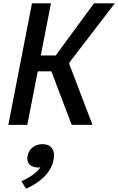

<svg xmlns="http://www.w3.org/2000/svg" viewBox="-20 -750 710 1153"><path d="M144 0 206.5 -321.5H288.5L410.5 0H535.5L395.5 -367L397 -375L669.5 -730H544.5L314.5 -417H225L286 -730H172L30 0ZM209 256C213.5 256 218 255.5 222.5 255C198.5 291.5 155.5 315.5 109 339L136.5 383C210 351.5 285.5 294 301.5 210.5C314.5 145.5 282.5 115.5 235.5 115.5C192 115.5 154 141.5 145.5 185.5C136.5 229.5 164 256 209 256Z"/></svg>

Font: Monaspace Neon Medium
Style: Italic
Weight: 500
Italic angle: -11°
Designer: Riley Cran & the Lettermatic Team
Foundry: Lettermatic
Version: Version 1.200 (Monaspace Neon)